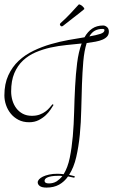

<svg xmlns="http://www.w3.org/2000/svg" viewBox="-20 -831 516 875"><path d="M318.8 -21Q311.5 -22.5 304.4 -23.9Q297.4 -25.4 290 -26.9Q273.4 -2.9 249.3 10.5Q225.1 23.9 191.9 23.9Q170.9 23.9 161.4 16.8Q151.9 9.8 151.9 0Q151.9 -6.8 158 -13.7Q164.1 -20.5 175.5 -26.1Q187 -31.7 203.6 -35.4Q220.2 -39.1 241.2 -39.1Q248.5 -39.1 255.9 -38.6Q263.2 -38.1 270 -37.1Q288.6 -66.9 297.9 -111.8Q307.1 -156.7 311.8 -210.2Q316.4 -263.7 317.9 -322Q319.3 -380.4 322.3 -436.8Q325.2 -493.2 331.5 -543.9Q337.9 -594.7 352.1 -632.8Q319.3 -629.4 282.7 -625.7Q246.1 -622.1 210.4 -614.3Q174.8 -606.4 142.3 -592.5Q109.9 -578.6 85 -555.4Q60.1 -532.2 45.4 -497.8Q30.8 -463.4 30.8 -414.1Q30.8 -393.6 36.6 -373.5Q42.5 -353.5 54.2 -337.9Q65.9 -322.3 83.7 -312.7Q101.6 -303.2 125 -303.2Q146 -303.2 161.4 -309.1Q176.8 -314.9 187.7 -323.2Q198.7 -331.5 206.3 -340.6Q213.9 -349.6 219.2 -356L224.1 -353Q219.7 -345.7 210.9 -332.3Q202.1 -318.8 188.5 -305.9Q174.8 -293 156 -283.4Q137.2 -273.9 112.8 -273.9Q85 -273.9 64 -284.9Q43 -295.9 28.8 -313.5Q14.6 -331.1 7.3 -352.8Q0 -374.5 0 -396Q0 -448.7 17.8 -487.5Q35.6 -526.4 65.2 -554Q94.7 -581.5 133.1 -599.9Q171.4 -618.2 211.9 -629.9Q252.4 -641.6 292.2 -648.7Q332 -655.8 365.2 -661.1Q379.4 -686.5 400.1 -700.7Q420.9 -714.8 450.2 -714.8Q459 -714.8 467.5 -707.8Q476.1 -700.7 476.1 -687Q476.1 -673.8 468.5 -665Q460.9 -656.2 447.3 -650.4Q433.6 -644.5 415.3 -641.1Q397 -637.7 375 -634.8Q363.8 -599.6 359.6 -550.8Q355.5 -502 353.5 -446.3Q351.6 -390.6 350.3 -331.5Q349.1 -272.5 343.8 -217.5Q338.4 -162.6 327.4 -115Q316.4 -67.4 294.9 -34.2Q301.3 -32.7 307.6 -31Q314 -29.3 320.8 -27.8ZM238.8 -4.9Q245.6 -9.8 252.2 -15.6Q258.8 -21.5 264.2 -28.8Q259.3 -29.8 254.9 -29.8Q250.5 -29.8 245.1 -29.8Q226.6 -29.8 214.6 -27.6Q202.6 -25.4 195.6 -22.2Q188.5 -19 185.8 -14.9Q183.1 -10.7 183.1 -6.8Q183.1 -1.5 187.7 1.7Q192.4 4.9 203.1 4.9Q211.4 4.9 220.2 2.9Q229 1 238.8 -4.9ZM446.8 -699.2Q427.2 -699.2 412.4 -691.2Q397.5 -683.1 387.2 -665Q418 -670.4 437 -676.5Q456.1 -682.6 456.1 -693.8Q456.1 -697.8 452.4 -698.5Q448.7 -699.2 446.8 -699.2ZM268.1 -713.9Q265.1 -710.9 261.2 -710.9Q258.3 -710.9 256.1 -713.4Q253.9 -715.8 252.9 -719.2Q252.9 -722.7 256.3 -726.1Q280.3 -747.1 301.8 -770.3Q323.2 -793.5 338.4 -810.1Q339.4 -811 340.3 -811Q342.8 -811 346.9 -808.8Q351.1 -806.6 355 -803.5Q358.9 -800.3 361.6 -796.6Q364.3 -793 364.3 -790Q364.3 -789.1 363.8 -789.1Q363.3 -789.1 362.3 -788.1Q340.8 -770 316.2 -751.5Q291.5 -732.9 268.1 -713.9Z"/></svg>

Font: Stalemate
Style: Regular
Weight: 400
Designer: Astigmatic (AOETI)
Foundry: Astigmatic (AOETI)
Version: Version 001.000